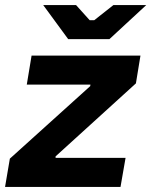

<svg xmlns="http://www.w3.org/2000/svg" viewBox="-41 -740 599 760"><path d="M-21 0H436L456 -115H179V-121L497 -410L515 -520H84L65 -405H317L316 -399L-2 -112ZM229 -585H392L538 -720H408L332 -660H314L260 -720H130Z"/></svg>

Font: Fixel Display 20240404
Style: Bold Italic
Weight: 700
Italic angle: -10°
Designer: AlfaBravo + MacPaw
Foundry: Kyrylo Tkachov, Marchela Mozhyna, Serhii Makarenko, Maria Weinstein, Zakhar Kryvoshyya
Version: Version 1.211;Glyphs 3.2 (3225)